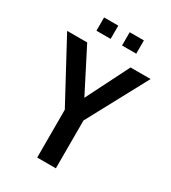

<svg xmlns="http://www.w3.org/2000/svg" viewBox="-216 -973 958 1078"><g transform="rotate(30 262.5 -434.5)"><path d="M202 0V-310L-8 -700H122L263.5 -423L403 -700H533L323 -310V0ZM134 -783V-869H226V-783ZM300 -783V-869H392V-783Z"/></g></svg>

Font: Cabin Condensed
Style: Bold
Weight: 700
Width: 3
Designer: Pablo Impallari
Foundry: Pablo Impallari. http://www.impallari.com Igino Marini. http://www.ikern.com
Version: Version 3.001; ttfautohint (v1.8.3)